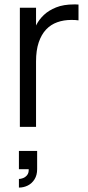

<svg xmlns="http://www.w3.org/2000/svg" viewBox="-20 -575 401 870"><path d="M65.7 236Q73.8 236 84.5 232Q95.2 228 103.1 218.1Q111 208.2 110 191.7H65.7V109H148.3V191.7Q148.3 218.5 136.6 237.3Q124.8 256.2 106 265.6Q87.2 275 65.7 275ZM335.7 -482.7Q328.7 -484 320.6 -484.3Q312.5 -484.7 303.3 -484.7Q268.7 -484.7 239.4 -474.2Q210.2 -463.8 188.8 -441.2Q167.5 -418.5 155.4 -382.8Q143.3 -347 143.3 -296.5L126.7 -416.7Q132.5 -438.2 144.8 -462.5Q157.2 -486.8 179 -507.4Q200.8 -528 234.3 -541.5Q267.8 -555 316 -555Q321 -555 325.8 -554.9Q330.7 -554.8 335.7 -554.3ZM70 0V-540H143.3V0Z"/></svg>

Font: Vela Sans GX ExtLt
Style: Regular
Weight: 200
Designer: Principal design: Mikhail Sharanda - project Manrope.
Design modification: Ravid Balaliev
Foundry: Mikhail Sharanda
Version: Version 1.001